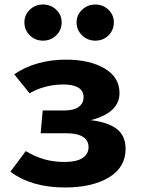

<svg xmlns="http://www.w3.org/2000/svg" viewBox="-20 -813 640 850"><path d="M265 -324Q306 -324 328 -339.5Q350 -355 350 -383Q350 -411 327 -425Q304 -439 261 -439Q220 -439 181.5 -429Q143 -419 111 -400L43 -484Q89 -516 147.5 -532.5Q206 -549 271 -549Q377 -549 443 -510Q509 -471 509 -401Q509 -314 382 -281Q458 -272 497 -242Q536 -212 536 -154Q536 -72 462 -27.5Q388 17 268 17Q119 17 26 -53L94 -144Q136 -119 177 -107.5Q218 -96 266 -96Q319 -96 345.5 -113.5Q372 -131 372 -162Q372 -191 347.5 -207Q323 -223 275 -223H160L169 -324ZM88 -714Q88 -747 112 -770Q136 -793 170 -793Q205 -793 229 -770Q253 -747 253 -714Q253 -680 229 -656.5Q205 -633 170 -633Q136 -633 112 -656.5Q88 -680 88 -714ZM319 -714Q319 -747 343.5 -770Q368 -793 402 -793Q436 -793 460 -770Q484 -747 484 -714Q484 -680 460.5 -656.5Q437 -633 402 -633Q368 -633 343.5 -656.5Q319 -680 319 -714Z"/></svg>

Font: Fira Mono
Style: Bold
Weight: 700
Monospace: yes
Designer: Carrois Corporate & Edenspiekermann AG
Foundry: Carrois Corporate GbR & Edenspiekermann AG
Version: Version 3.206